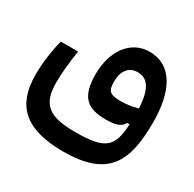

<svg xmlns="http://www.w3.org/2000/svg" viewBox="-130 -487 846 839"><g transform="rotate(30 293.0 -67.5)"><path d="M286.1 216.3C512.2 216.3 564 108.9 564 -90.3C564 -245.6 511.7 -350.6 397 -350.6C300.8 -350.6 240.7 -263.2 240.7 -147.9C240.7 -29.3 287.1 2 378.4 2C428.2 2 453.1 -6.8 466.8 -31.7L479 -32.2C476.1 24.9 467.3 61.5 441.4 84C414.1 108.4 367.7 116.2 289.6 116.2C158.2 116.2 109.9 81.5 109.9 -30.3C109.9 -81.1 115.2 -127 125 -194.8H38.1C23.9 -140.6 14.6 -76.7 14.6 -14.6C14.6 137.2 91.3 216.3 286.1 216.3ZM479.5 -112.3C450.2 -104 420.9 -100.1 394.5 -100.1C335.9 -100.1 326.7 -114.7 326.7 -161.1C326.7 -212.4 350.6 -247.1 397 -247.1C446.3 -247.1 475.1 -209 479.5 -112.3Z"/></g></svg>

Font: CaskaydiaCove Nerd Font
Style: Regular
Weight: 400
Designer: Aaron Bell
Foundry: Saja Typeworks
Version: Version 2111.1;Nerd Fonts 2.3.3